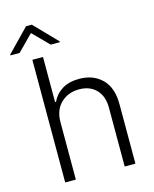

<svg xmlns="http://www.w3.org/2000/svg" viewBox="-164 -1011 882 1100"><g transform="rotate(-15 276.5 -461.5)"><path d="M146.7 -340.9V0H83.5V-727.3H146.7V-459.9H152.3Q171.5 -502.1 211.8 -527.3Q252.1 -552.6 313.9 -552.6Q397 -552.6 448.5 -501.8Q500 -451 500 -353.3V0H436.4V-349.4Q436.4 -416.9 399 -455.8Q361.5 -494.7 297.9 -494.7Q232.6 -494.7 189.6 -453.5Q146.7 -412.3 146.7 -340.9ZM23.1 -784.1 115.4 -877.5 207.7 -784.1H262.1V-789.1L132.5 -922.6H98.4L-31.2 -789.1V-784.1Z"/></g></svg>

Font: Inter UI Light
Style: Regular
Weight: 300
Designer: Rasmus Andersson
Foundry: rsms
Version: 3.2;8d6f07862